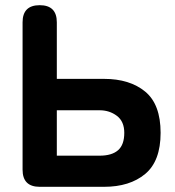

<svg xmlns="http://www.w3.org/2000/svg" viewBox="-20 -720 673 740"><path d="M133 0Q67 0 67 -66V-634Q67 -700 133 -700Q199 -700 199 -634V-416H381Q480 -416 539.5 -367Q599 -318 599 -208Q599 -99 539.5 -49.5Q480 0 381 0ZM199 -120H364Q411 -120 435 -141Q459 -162 459 -208Q459 -252 430.5 -273.5Q402 -295 364 -295H199Z"/></svg>

Font: Zen Maru Gothic Black
Style: Regular
Weight: 900
Designer: Yoshimichi Ohira
Foundry: Positype
Version: Version 1.001